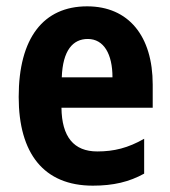

<svg xmlns="http://www.w3.org/2000/svg" viewBox="-20 -576 537 606"><path d="M255 -556C117 -556 39 -456 39 -270C39 -92 118 10 273 10C338 10 388 -2 435 -28V-138C384 -109 340 -98 287 -98C213 -98 175 -144 174 -236H462V-309C462 -462 386 -556 255 -556ZM257 -453C308 -453 335 -405 335 -332H175C178 -417 210 -453 257 -453Z"/></svg>

Font: Noto Sans Devanagari UI Condensed
Style: Bold
Weight: 700
Width: 3
Designer: Jelle Bosma - Monotype Design Team
Foundry: Monotype Imaging Inc.
Version: Version 2.004